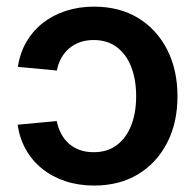

<svg xmlns="http://www.w3.org/2000/svg" viewBox="-20 -559 602 590"><path d="M269 11.2Q221.7 11.2 181.2 -2.2Q140.6 -15.6 109.6 -40.5Q78.6 -65.4 59.3 -99.9Q40 -134.3 34.2 -175.8L154.3 -187Q158.7 -165.5 168.2 -147.7Q177.7 -129.9 191.9 -117.4Q206.1 -105 225.1 -98.1Q244.1 -91.3 268.1 -91.3Q310.1 -91.3 339.1 -113.3Q368.2 -135.3 383.3 -173.8Q398.4 -212.4 398.4 -263.2Q398.4 -314.5 383.3 -353.3Q368.2 -392.1 339.1 -414.1Q310.1 -436 268.1 -436Q244.6 -436 225.6 -429.2Q206.5 -422.4 192.1 -409.9Q177.7 -397.5 168.2 -380.4Q158.7 -363.3 154.8 -342.3L34.7 -353.5Q41 -395 60.5 -429.2Q80.1 -463.4 110.8 -487.8Q141.6 -512.2 181.9 -525.4Q222.2 -538.6 269 -538.6Q346.7 -538.6 404.1 -503.9Q461.4 -469.2 493.4 -407Q525.4 -344.7 525.4 -263.2Q525.4 -181.6 493.4 -119.9Q461.4 -58.1 404.1 -23.4Q346.7 11.2 269 11.2Z"/></svg>

Font: Inter 24pt SemiBold
Style: Regular
Weight: 600
Designer: Rasmus Andersson
Foundry: rsms
Version: Version 4.001;git-66647c0bb